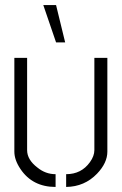

<svg xmlns="http://www.w3.org/2000/svg" viewBox="-20 -739 484 764"><path d="M152.3 -718.8H203.1L239.3 -570.3H203.1ZM37.1 -135.7V-508.8H87.9V-141.6Q87.9 -103.5 128.9 -72.3Q161.1 -45.9 201.2 -45.9V4.9Q109.4 4.9 61.5 -66.4Q37.1 -102.5 37.1 -135.7ZM243.2 4.9V-45.9Q303.7 -45.9 337.9 -93.8Q355.5 -118.2 355.5 -141.6V-508.8H407.2V-135.7Q407.2 -90.8 366.2 -47.9Q316.4 3.9 243.2 4.9Z"/></svg>

Font: Post No Bills Colombo
Style: Regular
Weight: 400
Designer: Kosala Senevirathne, Siva Puranthara, Lasantha Premarathna, Tharique Azeez
Foundry: Mooniak
Version: Version 1.220 ; ttfautohint (v1.6)